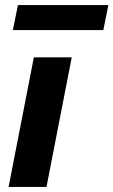

<svg xmlns="http://www.w3.org/2000/svg" viewBox="-20 -740 449 760"><path d="M14 0 114 -513H264L164 0ZM31 -621 51 -720H409L389 -621Z"/></svg>

Font: REM SemiBold
Style: Italic
Weight: 600
Italic angle: -11°
Designer: Octavio Pardo
Foundry: Ashler Design
Version: Version 1.005;gftools[0.9.28]